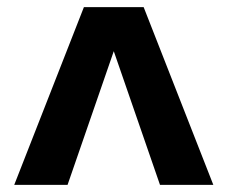

<svg xmlns="http://www.w3.org/2000/svg" viewBox="-20 -580 640 540"><path d="M580 -60H430L300 -436L170 -60H20L216 -560H384Z"/></svg>

Font: Paytone One
Style: Regular
Weight: 400
Designer: Vernon Adams
Foundry: Vernon Adams
Version: Version 1.002; ttfautohint (v1.8.4.7-5d5b);gftools[0.9.23]